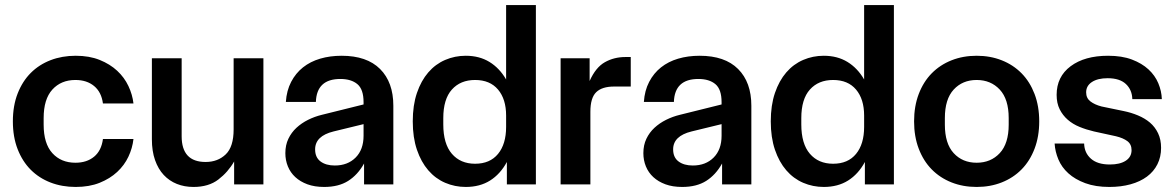

<svg xmlns="http://www.w3.org/2000/svg" viewBox="-20 -731 4663 761"><path d="M280 10Q226 10 180.5 -7.5Q135 -25 102 -58Q69 -91 50 -139.5Q31 -188 31 -250Q31 -312 50 -360.5Q69 -409 102 -442Q135 -475 180.5 -492.5Q226 -510 280 -510Q334 -510 375 -493.5Q416 -477 444.5 -450.5Q473 -424 489 -390Q505 -356 509 -321H388Q382 -366 353 -390Q324 -414 279 -414Q222 -414 187.5 -376Q153 -338 153 -263V-237Q153 -162 187.5 -124Q222 -86 279 -86Q324 -86 353 -110Q382 -134 388 -180H509Q505 -144 489 -110Q473 -76 444.5 -49.5Q416 -23 375 -6.5Q334 10 280 10Z M747 10Q711 10 681 -2Q651 -14 629 -37.5Q607 -61 594.5 -96.5Q582 -132 582 -179V-500H700V-191Q700 -89 795 -89Q843 -89 874.5 -119Q906 -149 906 -218V-500H1024V0H908V-91Q884 -49 845.5 -19.5Q807 10 747 10Z M1265 10Q1227 10 1198.5 -0.5Q1170 -11 1150.5 -29Q1131 -47 1121 -71.5Q1111 -96 1111 -124Q1111 -156 1123 -181Q1135 -206 1155 -224.5Q1175 -243 1201 -256Q1227 -269 1256 -276L1421 -317V-326Q1421 -377 1396.5 -397.5Q1372 -418 1329 -418Q1235 -418 1232 -327H1113Q1116 -372 1134 -406.5Q1152 -441 1181 -464Q1210 -487 1249 -498.5Q1288 -510 1334 -510Q1434 -510 1486.5 -457.5Q1539 -405 1539 -312V0H1423V-83Q1398 -38 1360 -14Q1322 10 1265 10ZM1229 -139Q1229 -107 1250.5 -91Q1272 -75 1307 -75Q1358 -75 1389.5 -106.5Q1421 -138 1421 -193V-239L1302 -210Q1229 -192 1229 -139Z M1826 10Q1783 10 1744.5 -6.5Q1706 -23 1677.5 -56Q1649 -89 1632.5 -137.5Q1616 -186 1616 -250Q1616 -314 1632.5 -362.5Q1649 -411 1677.5 -444Q1706 -477 1744.5 -493.5Q1783 -510 1826 -510Q1880 -510 1920 -485.5Q1960 -461 1986 -416V-711H2104V0H1989V-89Q1963 -41 1922.5 -15.5Q1882 10 1826 10ZM1737 -238Q1737 -161 1771 -121.5Q1805 -82 1863 -82Q1922 -82 1954 -121Q1986 -160 1986 -228V-273Q1986 -338 1954 -376Q1922 -414 1863 -414Q1805 -414 1771 -376Q1737 -338 1737 -263Z M2202 -500H2317V-410Q2341 -464 2377.5 -484.5Q2414 -505 2459 -505H2480V-388H2414Q2366 -388 2343 -365.5Q2320 -343 2320 -288V0H2202Z M2684 10Q2646 10 2617.5 -0.5Q2589 -11 2569.5 -29Q2550 -47 2540 -71.5Q2530 -96 2530 -124Q2530 -156 2542 -181Q2554 -206 2574 -224.5Q2594 -243 2620 -256Q2646 -269 2675 -276L2840 -317V-326Q2840 -377 2815.5 -397.5Q2791 -418 2748 -418Q2654 -418 2651 -327H2532Q2535 -372 2553 -406.5Q2571 -441 2600 -464Q2629 -487 2668 -498.5Q2707 -510 2753 -510Q2853 -510 2905.5 -457.5Q2958 -405 2958 -312V0H2842V-83Q2817 -38 2779 -14Q2741 10 2684 10ZM2648 -139Q2648 -107 2669.5 -91Q2691 -75 2726 -75Q2777 -75 2808.5 -106.5Q2840 -138 2840 -193V-239L2721 -210Q2648 -192 2648 -139Z M3245 10Q3202 10 3163.5 -6.5Q3125 -23 3096.5 -56Q3068 -89 3051.5 -137.5Q3035 -186 3035 -250Q3035 -314 3051.5 -362.5Q3068 -411 3096.5 -444Q3125 -477 3163.5 -493.5Q3202 -510 3245 -510Q3299 -510 3339 -485.5Q3379 -461 3405 -416V-711H3523V0H3408V-89Q3382 -41 3341.5 -15.5Q3301 10 3245 10ZM3156 -238Q3156 -161 3190 -121.5Q3224 -82 3282 -82Q3341 -82 3373 -121Q3405 -160 3405 -228V-273Q3405 -338 3373 -376Q3341 -414 3282 -414Q3224 -414 3190 -376Q3156 -338 3156 -263Z M3851 10Q3797 10 3751.5 -8Q3706 -26 3673 -59.5Q3640 -93 3621.5 -141.5Q3603 -190 3603 -250Q3603 -310 3621.5 -358.5Q3640 -407 3673 -440.5Q3706 -474 3751.5 -492Q3797 -510 3851 -510Q3905 -510 3950.5 -492Q3996 -474 4029 -440.5Q4062 -407 4080.5 -358.5Q4099 -310 4099 -250Q4099 -190 4080.5 -141.5Q4062 -93 4029 -59.5Q3996 -26 3950.5 -8Q3905 10 3851 10ZM3725 -237Q3725 -162 3760 -124Q3795 -86 3851 -86Q3907 -86 3942.5 -124Q3978 -162 3978 -237V-263Q3978 -338 3942.5 -376Q3907 -414 3851 -414Q3795 -414 3760 -376Q3725 -338 3725 -263Z M4316 -210Q4286 -217 4259 -228Q4232 -239 4212 -256.5Q4192 -274 4180 -298Q4168 -322 4168 -355Q4168 -427 4223.5 -468.5Q4279 -510 4372 -510Q4427 -510 4466.5 -495Q4506 -480 4532 -456Q4558 -432 4571 -401Q4584 -370 4585 -338H4468Q4467 -375 4442.5 -398Q4418 -421 4370 -421Q4331 -421 4308 -406Q4285 -391 4285 -365Q4285 -342 4302 -329Q4319 -316 4346 -309L4433 -291Q4463 -285 4490.5 -273.5Q4518 -262 4538 -245Q4558 -228 4570 -203Q4582 -178 4582 -145Q4582 -109 4567.5 -80Q4553 -51 4526 -31Q4499 -11 4461 -0.5Q4423 10 4377 10Q4322 10 4281.5 -5Q4241 -20 4214.5 -44Q4188 -68 4175 -99Q4162 -130 4160 -162H4277Q4278 -125 4304 -102Q4330 -79 4379 -79Q4419 -79 4442 -94Q4465 -109 4465 -136Q4465 -159 4448.5 -171.5Q4432 -184 4403 -191Z"/></svg>

Font: CyStack Display SemiBold
Style: Regular
Weight: 600
Designer: Weizhong Zhang
Foundry: 本地遙控
Version: Version 1.000;Glyphs 3.1.2 (3151)